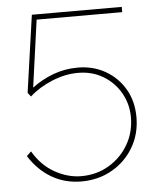

<svg xmlns="http://www.w3.org/2000/svg" viewBox="-52 -745 671 800"><g transform="rotate(-5 284.0 -345.0)"><path d="M257 10Q188 10 132.5 -22.5Q77 -55 39 -115L58 -133Q93 -73 147.5 -42.5Q202 -12 258 -12Q322 -12 373.5 -42.5Q425 -73 455 -124.5Q485 -176 485 -239Q485 -294 458.5 -340.5Q432 -387 386 -414.5Q340 -442 281 -442Q227 -442 171.5 -419Q116 -396 78 -361L65 -377L111 -700H487V-678H129L90 -397Q131 -428 179.5 -446Q228 -464 282 -464Q346 -464 397 -435Q448 -406 478 -355Q508 -304 508 -237Q508 -167 475 -111Q442 -55 385 -22.5Q328 10 257 10Z"/></g></svg>

Font: Lexend Thin
Style: Regular
Weight: 100
Designer: Bonnie Shaver-Troup, Thomas Jockin
Foundry: Lexend
Version: Version 1.007; ttfautohint (v1.8.3)